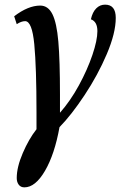

<svg xmlns="http://www.w3.org/2000/svg" viewBox="-20 -566 518 826"><path d="M52 200Q52 153 78 92.5Q104 32 137 -10V-83Q137 -276 127.5 -375.5Q118 -475 88 -475Q72 -475 52 -462L41 -496Q101 -542 153 -542Q187 -542 205.5 -505Q224 -468 231 -387Q238 -306 238 -159V-81Q283 -132 319.5 -199Q356 -266 377.5 -329.5Q399 -393 399 -432Q399 -473 371 -483Q378 -514 394 -530Q410 -546 432 -546Q478 -546 478 -489Q478 -424 439.5 -333.5Q401 -243 344 -157Q287 -71 236 -19Q215 98 173.5 169Q132 240 85 240Q69 240 60.5 228.5Q52 217 52 200Z"/></svg>

Font: Noto Serif CondSemiBold
Style: Italic
Weight: 600
Width: 3
Italic angle: -12°
Designer: Monotype Design Team
Foundry: Monotype Imaging Inc.
Version: Version 1.001